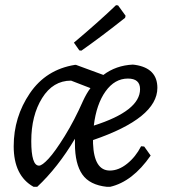

<svg xmlns="http://www.w3.org/2000/svg" viewBox="-20 -716 654 743"><path d="M429 -696 437 -695 466 -655 464 -647Q372 -574 295 -520L287 -521L266 -551Q359 -629 429 -696ZM380 -426Q429 -463 494 -466L503 -465Q589 -452 589 -376Q589 -259 340 -174V-161Q344 -56 405 -56Q439 -56 472 -82.5Q505 -109 526 -150L538 -149L563 -114Q493 -13 406 7H394Q327 0 298.5 -41Q270 -82 270 -160V-179Q204 -68 124 7H110Q33 -36 33 -150Q33 -263 95.5 -355Q158 -447 270 -465H274ZM475 -412Q424 -412 388.5 -362.5Q353 -313 343 -230Q522 -287 522 -371Q522 -412 475 -412ZM255 -404Q185 -404 143 -336.5Q101 -269 101 -170Q101 -75 131 -75Q143 -75 168 -102Q193 -129 230.5 -189.5Q268 -250 302 -327Q315 -355 330 -375Z"/></svg>

Font: Alegreya Sans
Style: Italic
Weight: 400
Italic angle: -7°
Designer: Juan Pablo del Peral
Foundry: Huerta Tipografica
Version: Version 2.007